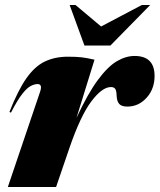

<svg xmlns="http://www.w3.org/2000/svg" viewBox="-20 -752 642 772"><path d="M141 -382.5Q152 -414 131 -414Q119 -414 104 -406.5Q89 -399 69.8 -374.8Q50.5 -350.5 24 -299L18 -302Q52 -388.5 85.8 -436.8Q119.5 -485 160 -504.5Q200.5 -524 253.5 -524Q287.5 -524 308.5 -521.5Q329.5 -519 360 -512L287.5 -278Q333.5 -376.5 373.5 -430.5Q413.5 -484.5 449.8 -505.8Q486 -527 521 -527Q601.5 -527 601.5 -446.5Q601.5 -394.5 569.5 -359Q537.5 -323.5 492 -323.5Q469 -323.5 459.5 -334Q450 -344.5 449 -366Q448.5 -387.5 443.2 -394.8Q438 -402 426 -402Q390.5 -402 347 -344Q303.5 -286 259 -156.5L205.5 0H11.5ZM584 -732 424 -569H319.5L260 -732H283.5L386.5 -645.5L550.5 -732Z"/></svg>

Font: Newsreader 72pt ExtraBold
Style: Italic
Weight: 800
Italic angle: -17°
Designer: Hugues Gentile
Foundry: Production Type
Version: Version 1.003; ttfautohint (v1.8.3)